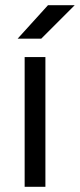

<svg xmlns="http://www.w3.org/2000/svg" viewBox="-20 -720 308 740"><path d="M75 0V-500H155V0ZM48 -571 165 -700H268L139 -571Z"/></svg>

Font: Figtree Light
Style: Regular
Weight: 400
Version: Version 2.002